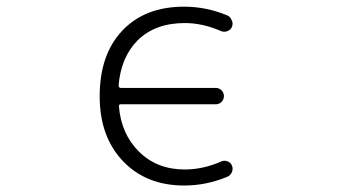

<svg xmlns="http://www.w3.org/2000/svg" viewBox="-20 -576 1040 584"><path d="M685.5 -494.1Q681.6 -485.4 671.9 -481.4Q662.1 -477.5 652.3 -481.4Q596.7 -505.9 542 -505.9Q452.1 -505.9 398.4 -453.1Q347.7 -401.4 340.8 -316.4Q340.8 -308.6 347.7 -308.6H636.7Q646.5 -308.6 653.8 -301.3Q661.1 -293.9 661.1 -283.7Q661.1 -273.4 653.8 -266.1Q646.5 -258.8 636.7 -258.8H347.7Q340.8 -258.8 341.8 -252Q348.6 -168.9 402.3 -115.2Q457 -60.5 542 -60.5Q597.7 -60.5 653.3 -85Q662.1 -88.9 671.9 -85.4Q681.6 -82 685.5 -72.3Q687.5 -67.4 687.5 -62.5Q687.5 -57.6 685.5 -52.7Q680.7 -42 670.9 -38.1Q607.4 -11.7 540 -11.7Q424.8 -11.7 354 -85.9Q283.2 -160.2 283.2 -283.2Q283.2 -410.2 352.1 -482.9Q420.9 -555.7 540 -555.7Q607.4 -555.7 670.9 -529.3Q680.7 -525.4 684.6 -514.6Q687.5 -509.8 687.5 -504.9Q687.5 -500 685.5 -494.1Z"/></svg>

Font: Rounded Mgen+ 1m light
Style: Regular
Weight: 200
Designer: [Source Han Sans]
Ryoko NISHIZUKA  (kana & ideographs); Paul D. Hunt (Latin, Greek & Cyrillic); Wenlong ZHANG  (bopomofo
Version: Version 1.059.20150602